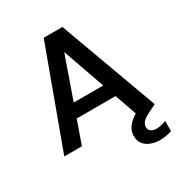

<svg xmlns="http://www.w3.org/2000/svg" viewBox="-208 -840 1111 1189"><g transform="rotate(-30 347.5 -245.5)"><path d="M24 0 281 -700H415L671 0H544L347 -560L150 0ZM139 -165 171 -260H516L548 -165ZM590 209Q556 209 526 198Q496 187 478 164.5Q460 142 460 106Q460 79 472.5 55.5Q485 32 514.5 8.5Q544 -15 595 -37L643 -57L670 0L617 26Q581 44 566.5 60.5Q552 77 552 95Q552 115 566.5 126Q581 137 605 137Q620 137 638.5 133Q657 129 675 122V195Q657 201 635 205Q613 209 590 209Z"/></g></svg>

Font: DM Sans 20pt SemiBold
Style: Regular
Weight: 600
Version: Version 4.004;gftools[0.9.30]